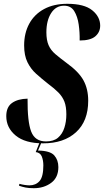

<svg xmlns="http://www.w3.org/2000/svg" viewBox="-20 -744 547 1010"><path d="M207 10Q112 10 62.5 -31Q13 -72 13 -133Q13 -181 43.5 -202.5Q74 -224 125 -225Q124 -104 144 -52Q164 0 222 0Q262 0 285 -19.5Q308 -39 318.5 -71.5Q329 -104 329 -142Q329 -183 319 -209Q309 -235 288 -256.5Q267 -278 232 -304Q199 -330 170.5 -355.5Q142 -381 124.5 -416.5Q107 -452 107 -505Q107 -570 134 -619.5Q161 -669 212 -696.5Q263 -724 334 -724Q423 -724 465 -690Q507 -656 507 -609Q507 -575 481.5 -553Q456 -531 399 -531Q400 -573 394 -615Q388 -657 370.5 -685.5Q353 -714 317 -714Q274 -714 249 -675Q224 -636 224 -574Q224 -533 235.5 -506.5Q247 -480 271 -459.5Q295 -439 330 -413Q394 -367 419 -321.5Q444 -276 444 -214Q444 -107 380 -48.5Q316 10 207 10ZM158 246Q132 246 114.5 242.5Q97 239 80 233L82 223Q96 227 110.5 229Q125 231 135 231Q168 231 188 208.5Q208 186 208 126Q208 100 200 79.5Q192 59 168 56L190 1H200L180 48Q244 49 265.5 73.5Q287 98 287 135Q287 190 249 218Q211 246 158 246Z"/></svg>

Font: Noto Serif Display ExtraCondensed
Style: Bold Italic
Weight: 700
Width: 2
Italic angle: -12°
Designer: Monotype Design Team
Foundry: Monotype Imaging Inc.
Version: Version 2.009